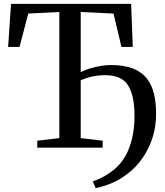

<svg xmlns="http://www.w3.org/2000/svg" viewBox="-20 -763 855 992"><path d="M474.5 209 459.5 174Q479 167.5 503.5 155.8Q528 144 554 125.2Q580 106.5 602.5 80Q626.5 51 642.5 13.5Q658.5 -24 666.8 -69Q675 -114 675 -163.5Q675 -269 641.8 -321.8Q608.5 -374.5 524.5 -374.5Q488.5 -374.5 458 -368Q427.5 -361.5 397 -348V-49.5L510.5 -36V0H172.5V-36L286.5 -49.5V-701L126 -693L81 -520.5H22L37 -743H657.5L666 -520.5H607.5L566.5 -693L397 -701V-390.5Q418.5 -401.5 446.2 -409.8Q474 -418 502 -422.5Q530 -427 551 -427Q621 -427 666.8 -409Q712.5 -391 738.8 -357.2Q765 -323.5 775.8 -277.2Q786.5 -231 786.5 -174Q786.5 -111.5 769.8 -57.5Q753 -3.5 725.5 39.8Q698 83 664.5 113.5Q628.5 145.5 594 164.8Q559.5 184 529 194Q498.5 204 474.5 209Z"/></svg>

Font: Merriweather 72pt
Style: Regular
Weight: 400
Version: Version 2.100